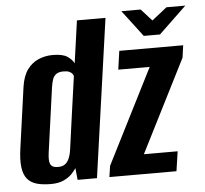

<svg xmlns="http://www.w3.org/2000/svg" viewBox="-49 -703 813 761"><g transform="rotate(-5 357.5 -322.0)"><path d="M123.2 7.3Q91 7.3 67.7 0.8Q44.3 -5.8 30.4 -22.1Q16.4 -38.4 12.3 -68.2Q8.2 -98 15 -144.8L48.6 -385.9Q55 -429.5 73.6 -454.6Q92.3 -479.6 118.6 -490.6Q144.9 -501.6 174 -501.6Q214.3 -501.6 232.7 -489.1Q251.1 -476.5 258.8 -461.3L282.5 -630H396.1L307.1 0H230.1L225.3 -47Q219.3 -37.5 207.2 -24.6Q195 -11.8 174.4 -2.2Q153.8 7.3 123.2 7.3ZM157.5 -57.7Q172.7 -57.7 182 -63.2Q191.4 -68.7 197.1 -78.2Q202.8 -87.8 206.3 -100Q209.7 -112.1 211.4 -125.9Q221 -197.4 231.1 -268.5Q241.1 -339.6 251.1 -410.4Q250.8 -414.5 246.9 -420Q243 -425.5 234.7 -429.3Q226.4 -433.1 211.9 -433.1Q192.5 -433.1 182.3 -425.5Q172.1 -418 167.8 -404.6Q163.5 -391.3 160.9 -373.9L125.2 -116.7Q123.5 -103.5 123.4 -93Q123.3 -82.4 126 -74.4Q128.8 -66.5 136.1 -62.1Q143.4 -57.7 157.5 -57.7ZM356.5 0 363.2 -44.4 553.7 -421.1H428.7L439.2 -495H693.4L686.6 -446.2L500.6 -78.3H634.9L623.4 0ZM541 -545.6 461.1 -650.8H537.7L580.5 -603.5L640.6 -650.8H715.5L605.5 -545.6Z"/></g></svg>

Font: Alumni Sans SC Thin
Style: Italic
Weight: 100
Italic angle: -8°
Designer: Robert E. Leuschke
Foundry: Robert E. Leuschke
Version: Version 1.016